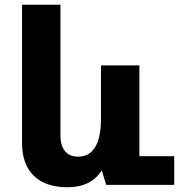

<svg xmlns="http://www.w3.org/2000/svg" viewBox="-20 -780 759 810"><path d="M264 10C333 10 379 -15 408 -59H410L428 0H715V-121H568V-504H406V-281C406 -176 375 -119 309 -119C262 -119 235 -151 235 -208V-760H73V-175C73 -56 143 10 264 10Z"/></svg>

Font: Noto Sans Armenian Extra
Style: Regular
Weight: 800
Designer: Monotype Design Team
Foundry: Monotype Imaging Inc.
Version: Version 1.901